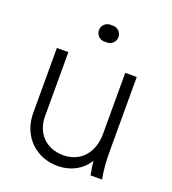

<svg xmlns="http://www.w3.org/2000/svg" viewBox="-135 -829 842 942"><g transform="rotate(20 286.0 -358.0)"><path d="M271 12C342 12 400 -21 430 -73C432 -53 435 -31 441 0H501C492 -49 489 -88 489 -149V-531H429V-212C429 -115 372 -47 280 -47C196 -47 132 -103 132 -197V-531H72V-192C72 -67 163 12 271 12ZM236 -684C236 -660 255 -640 280 -640C282 -640 285 -640 287 -641C289 -640 292 -640 294 -640C318 -640 338 -660 338 -684C338 -708 318 -728 294 -728C292 -728 289 -728 287 -727C285 -728 282 -728 280 -728C255 -728 236 -708 236 -684Z"/></g></svg>

Font: Mluvka Light
Style: Regular
Weight: 300
Designer: Modified by Jiří Krblich, Original typeface by Gumpita Rahayu
Foundry: Gumpita Rahayu & Jiří Krblich
Version: Version 2.000;Glyphs 3.1.1 (3134)